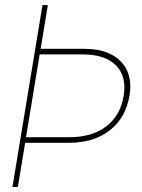

<svg xmlns="http://www.w3.org/2000/svg" viewBox="-20 -748 568 768"><path d="M149.9 -727.5H171.4L142.6 -552.7H317.4Q414.6 -552.7 463.4 -502.2Q512.2 -451.7 498 -365.2Q482.9 -276.4 418.9 -226.6Q355 -176.8 255.4 -176.8H80.6L51.3 0H29.8ZM84 -199.2H258.8Q349.1 -199.7 405 -242.4Q460.9 -285.2 474.6 -363.3Q487.3 -441.9 444.6 -485.8Q401.9 -529.8 313.5 -530.3H138.7Z"/></svg>

Font: Inter Display Thin
Style: Italic
Weight: 100
Italic angle: -9.39999°
Designer: Rasmus Andersson
Foundry: rsms
Version: Version 4.000;git-a52131595